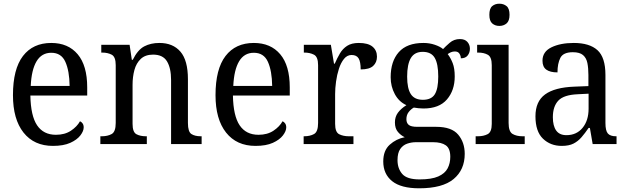

<svg xmlns="http://www.w3.org/2000/svg" viewBox="-20 -778 3389 1037"><path d="M266 10Q164 10 107 -62Q50 -134 50 -264Q50 -405 104 -475.5Q158 -546 257 -546Q348 -546 399.5 -485Q451 -424 451 -306V-262H144Q146 -152 180.5 -101Q215 -50 282 -50Q330 -50 363 -72Q396 -94 412 -123Q420 -120 426 -111.5Q432 -103 432 -90Q432 -70 414 -46.5Q396 -23 359.5 -6.5Q323 10 266 10ZM356 -314Q355 -395 333 -444Q311 -493 257 -493Q205 -493 177.5 -447Q150 -401 146 -314Z M522 0V-42H530Q561 -42 583 -54Q605 -66 605 -114V-426Q605 -471 583.5 -482.5Q562 -494 532 -494H527V-536H680L692 -455H697Q724 -509 759 -527.5Q794 -546 841 -546Q914 -546 954.5 -499Q995 -452 995 -350V-114Q995 -66 1014 -54Q1033 -42 1064 -42H1069V0H904V-346Q904 -410 882 -446.5Q860 -483 807 -483Q765 -483 740.5 -460Q716 -437 706 -400Q696 -363 696 -320V-109Q696 -64 717 -53Q738 -42 768 -42H773V0Z M1360 10Q1258 10 1201 -62Q1144 -134 1144 -264Q1144 -405 1198 -475.5Q1252 -546 1351 -546Q1442 -546 1493.5 -485Q1545 -424 1545 -306V-262H1238Q1240 -152 1274.5 -101Q1309 -50 1376 -50Q1424 -50 1457 -72Q1490 -94 1506 -123Q1514 -120 1520 -111.5Q1526 -103 1526 -90Q1526 -70 1508 -46.5Q1490 -23 1453.5 -6.5Q1417 10 1360 10ZM1450 -314Q1449 -395 1427 -444Q1405 -493 1351 -493Q1299 -493 1271.5 -447Q1244 -401 1240 -314Z M1620 0V-42H1623Q1654 -42 1676 -54Q1698 -66 1698 -114V-426Q1698 -471 1676 -482.5Q1654 -494 1624 -494H1621V-536H1767L1784 -434H1788Q1801 -464 1816 -489.5Q1831 -515 1855 -530.5Q1879 -546 1918 -546Q1968 -546 1992 -526Q2016 -506 2016 -472Q2016 -441 1995.5 -422Q1975 -403 1928 -403Q1928 -444 1917 -462.5Q1906 -481 1879 -481Q1855 -481 1838 -460Q1821 -439 1810.5 -406.5Q1800 -374 1795 -337.5Q1790 -301 1790 -270V-109Q1790 -64 1812 -53Q1834 -42 1864 -42H1889V0Z M2244 239Q2146 239 2098 200.5Q2050 162 2050 94Q2050 35 2085 3.5Q2120 -28 2166 -37Q2146 -46 2129.5 -65Q2113 -84 2113 -117Q2113 -147 2129 -169Q2145 -191 2175 -210Q2135 -228 2112.5 -269.5Q2090 -311 2090 -361Q2090 -447 2134 -496.5Q2178 -546 2267 -546Q2300 -546 2329 -536Q2358 -526 2373 -513Q2386 -527 2409 -547Q2432 -567 2464 -567Q2491 -567 2504.5 -551.5Q2518 -536 2518 -515Q2518 -494 2506 -478.5Q2494 -463 2469 -463Q2469 -476 2461.5 -488Q2454 -500 2437 -500Q2425 -500 2416 -496Q2407 -492 2398 -486Q2414 -465 2425 -437Q2436 -409 2436 -365Q2436 -290 2394 -241Q2352 -192 2267 -192Q2255 -192 2240 -193.5Q2225 -195 2215 -197Q2199 -188 2187 -172.5Q2175 -157 2175 -134Q2175 -114 2187.5 -103.5Q2200 -93 2234 -93H2336Q2419 -93 2454.5 -51Q2490 -9 2490 53Q2490 139 2430 189Q2370 239 2244 239ZM2264 -239Q2310 -239 2328.5 -269Q2347 -299 2347 -365Q2347 -433 2328 -465.5Q2309 -498 2263 -498Q2219 -498 2199 -464.5Q2179 -431 2179 -364Q2179 -300 2199 -269.5Q2219 -239 2264 -239ZM2246 191Q2311 191 2347 175Q2383 159 2397.5 131.5Q2412 104 2412 69Q2412 24 2388 7Q2364 -10 2319 -10H2227Q2202 -10 2179 -2Q2156 6 2141.5 27Q2127 48 2127 87Q2127 132 2152.5 161.5Q2178 191 2246 191Z M2677 -638Q2654 -638 2638.5 -651.5Q2623 -665 2623 -698Q2623 -732 2638.5 -745Q2654 -758 2677 -758Q2700 -758 2716 -745Q2732 -732 2732 -698Q2732 -665 2716 -651.5Q2700 -638 2677 -638ZM2549 0V-42H2561Q2592 -42 2614 -53.5Q2636 -65 2636 -109V-426Q2636 -470 2615 -482Q2594 -494 2563 -494H2557V-536H2727V-114Q2727 -67 2748.5 -54.5Q2770 -42 2802 -42H2814V0Z M3014 10Q2953 10 2912.5 -29Q2872 -68 2872 -150Q2872 -230 2924 -268Q2976 -306 3082 -310L3158 -313V-373Q3158 -410 3152.5 -437.5Q3147 -465 3129 -480.5Q3111 -496 3074 -496Q3022 -496 3006.5 -465.5Q2991 -435 2991 -387Q2951 -387 2930.5 -402Q2910 -417 2910 -450Q2910 -499 2958.5 -522.5Q3007 -546 3079 -546Q3164 -546 3207 -507Q3250 -468 3250 -373V-114Q3250 -72 3263 -57Q3276 -42 3307 -42H3310V0H3181L3166 -87H3159Q3140 -59 3121 -37Q3102 -15 3077.5 -2.5Q3053 10 3014 10ZM3039 -48Q3094 -48 3126.5 -87.5Q3159 -127 3159 -191V-272L3101 -269Q3025 -266 2995.5 -234.5Q2966 -203 2966 -145Q2966 -98 2984 -73Q3002 -48 3039 -48Z"/></svg>

Font: Noto Serif Hebrew SemiCondensed
Style: Regular
Weight: 400
Width: 4
Designer: Monotype Design Team
Foundry: Monotype Imaging Inc.
Version: Version 2.004; ttfautohint (v1.8.4.7-5d5b)